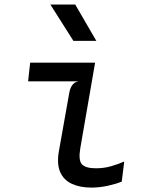

<svg xmlns="http://www.w3.org/2000/svg" viewBox="-20 -823 640 850"><path d="M385 7.5Q334 7.5 298 -9.2Q262 -26 246.5 -61.2Q231 -96.5 240.5 -152.5L286.5 -411Q290.5 -434.5 301.2 -447.8Q312 -461 329 -463H104.5L113.5 -545.5H401L335.5 -167Q326.5 -114.5 342.2 -96.2Q358 -78 405 -78Q440 -78 470.8 -86.8Q501.5 -95.5 530 -108L519 -19Q492 -8 455.8 -0.2Q419.5 7.5 385 7.5ZM406.5 -642H305L203 -803H313Z"/></svg>

Font: Spline Sans Mono
Style: Italic
Weight: 400
Italic angle: -4°
Monospace: yes
Designer: Eben Sorkin, Mirko Velimirovic
Foundry: Sorkin Type
Version: Version 1.004